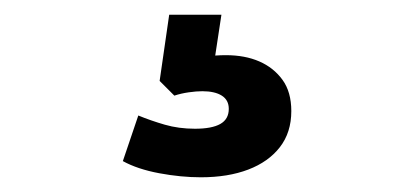

<svg xmlns="http://www.w3.org/2000/svg" viewBox="-20 -40 540 261"><path d="M253 201Q226 201 196.5 195.5Q167 190 147 179L168 117Q185 124 204 129.5Q223 135 245 135Q268 135 279.5 128.5Q291 122 291 108Q291 96 281.5 90Q272 84 255 84Q247 84 236.5 85.5Q226 87 217 90L197 70L210 -20H281L269 59L236 44Q245 39 259 37Q273 35 287 35Q313 35 332.5 43.5Q352 52 364 68.5Q376 85 376 111Q376 140 360.5 160Q345 180 317.5 190.5Q290 201 253 201Z"/></svg>

Font: Nunito Sans 10pt SemiCondensed ExtraBold
Style: Regular
Weight: 800
Width: 4
Designer: Vernon Adams
Foundry: Vernon Adams
Version: Version 3.101;gftools[0.9.27]